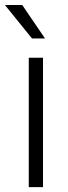

<svg xmlns="http://www.w3.org/2000/svg" viewBox="-35 -764 278 784"><path d="M140.6 -528.3V0H82.5V-528.3ZM55.7 -743.7 148.9 -606.9H95.7L-15.1 -743.7Z"/></svg>

Font: Vazirmatn UI FD ExtraLight
Style: Regular
Weight: 200
Designer: Saber Rastikerdar
Foundry: Saber Rastikerdar
Version: Version 33.003